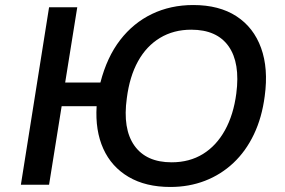

<svg xmlns="http://www.w3.org/2000/svg" viewBox="-20 -734 1132 763"><path d="M657 9Q559 9 491 -31Q423 -71 390.5 -143Q358 -215 364 -312H225L175 0H63L175 -705H287L239 -406H379Q405 -507 457.5 -575Q510 -643 584 -678.5Q658 -714 748 -714Q851 -714 919.5 -669.5Q988 -625 1017.5 -543.5Q1047 -462 1032 -352Q1021 -267 989 -200Q957 -133 907.5 -86.5Q858 -40 794.5 -15.5Q731 9 657 9ZM662 -89Q733 -89 786.5 -122Q840 -155 874 -216.5Q908 -278 919 -362Q935 -484 888.5 -550Q842 -616 740 -616Q670 -616 616 -583.5Q562 -551 528.5 -490.5Q495 -430 484 -344Q467 -222 514 -155.5Q561 -89 662 -89Z"/></svg>

Font: Nunito Sans 7pt SemiBold
Style: Italic
Weight: 600
Italic angle: -9°
Designer: Vernon Adams
Foundry: Vernon Adams
Version: Version 3.101;gftools[0.9.27]